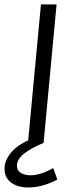

<svg xmlns="http://www.w3.org/2000/svg" viewBox="-36 -649 308 872"><path d="M91 0 150 -629H221L162 0ZM224.5 166Q193.5 183.5 159 193Q124.5 202.5 93 202.5Q44 202.5 14.2 180Q-15.5 157.5 -15.5 118Q-15.5 78.5 16.5 41.5Q48.5 4.5 112 -19.5L162 0Q106 23 73.5 48.5Q41 74 41 103.5Q41 126 59 136.5Q77 147 102.5 147Q125.5 147 150.2 139.2Q175 131.5 205.5 114.5Z"/></svg>

Font: Karla
Style: Italic
Weight: 400
Italic angle: -8°
Designer: Jonathan Pinhorn
Version: Version 2.004;gftools[0.9.33]